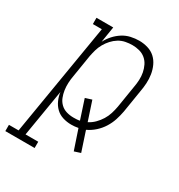

<svg xmlns="http://www.w3.org/2000/svg" viewBox="-242 -657 917 982"><g transform="rotate(30 216.5 -166.5)"><path d="M-67 205V168H-10L100 -493H47V-530H146L131 -437Q143 -460 160.5 -479.5Q178 -499 200 -513Q222 -527 247 -532.5Q272 -538 296 -538Q322 -538 347 -530.5Q372 -523 390 -506.5Q408 -490 418.5 -467Q429 -444 433 -419Q437 -394 435.5 -367.5Q434 -341 429 -315L408 -185Q403 -158 394.5 -132Q386 -106 371 -82Q356 -58 334.5 -38.5Q313 -19 287 -7L325 108L288 120L249 4Q239 6 228.5 7Q218 8 208 8Q182 8 158 0.5Q134 -7 117 -23.5Q100 -40 90 -62.5Q80 -85 77 -109L31 168H106V205ZM200 -29Q209 -29 218.5 -29.5Q228 -30 237 -32L200 -145L238 -157L275 -45Q295 -55 311.5 -71.5Q328 -88 340 -107.5Q352 -127 358.5 -148Q365 -169 369 -191L390 -321Q394 -342 395 -364Q396 -386 392 -406.5Q388 -427 379 -445.5Q370 -464 354.5 -477Q339 -490 318.5 -495.5Q298 -501 277 -501Q257 -501 236.5 -497Q216 -493 198 -482Q180 -471 165.5 -455Q151 -439 140.5 -420.5Q130 -402 124.5 -382.5Q119 -363 115 -343L94 -213Q90 -192 89 -170Q88 -148 91 -127.5Q94 -107 101.5 -88Q109 -69 123.5 -55Q138 -41 158 -35Q178 -29 200 -29Z"/></g></svg>

Font: Iosevka Slab Extralight
Style: Italic
Weight: 200
Italic angle: -9°
Monospace: yes
Designer: Belleve Invis
Foundry: Belleve Invis
Version: Version 11.1.1; ttfautohint (v1.8.3)